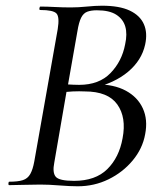

<svg xmlns="http://www.w3.org/2000/svg" viewBox="-20 -648 574 672"><path d="M304 -339 316 -353Q379 -353 420.5 -330.5Q462 -308 480 -268.5Q498 -229 488 -178Q479 -128 444.5 -86.5Q410 -45 360 -20.5Q310 4 252 4Q225 4 188 1Q151 -2 121 -2Q90 -2 61.5 -1Q33 0 12 0Q9 0 9.5 -6Q10 -12 12 -12Q43 -12 60 -17.5Q77 -23 86 -39Q95 -55 100 -83L182 -546Q189 -589 177.5 -601Q166 -613 121 -613Q117 -613 118 -619Q119 -625 121 -625Q144 -625 171.5 -623.5Q199 -622 228 -622Q254 -622 284 -625Q314 -628 337 -628Q398 -628 434 -611Q470 -594 483.5 -563.5Q497 -533 488 -492Q476 -437 428.5 -397Q381 -357 304 -339ZM319 -612Q299 -612 285.5 -607Q272 -602 264 -586Q256 -570 251 -539L217 -346L189 -354Q218 -352 236.5 -351.5Q255 -351 257 -351Q327 -351 367 -392.5Q407 -434 418 -493Q426 -529 418.5 -555Q411 -581 387 -596.5Q363 -612 319 -612ZM239 -15Q314 -15 355.5 -56Q397 -97 409 -164Q423 -237 390.5 -282.5Q358 -328 277 -328Q258 -329 235 -328Q212 -327 187 -323L214 -334L170 -79Q163 -44 175 -29.5Q187 -15 239 -15Z"/></svg>

Font: Cormorant Garamond Light Medium
Style: Italic
Weight: 500
Italic angle: -10°
Version: Version 4.001